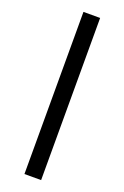

<svg xmlns="http://www.w3.org/2000/svg" viewBox="-177 -853 678 1046"><g transform="rotate(20 162.5 -330.0)"><path d="M210.7 140H114V-800H210.7Z"/></g></svg>

Font: 42dot Sans Light
Style: Regular
Weight: 300
Designer: 42dot
Version: Version 1.000